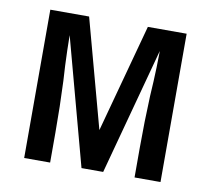

<svg xmlns="http://www.w3.org/2000/svg" viewBox="-64 -591 728 663"><g transform="rotate(10 300.0 -260.0)"><path d="M61 0V-520H197L300 -140L403 -520H539V0H448V-104Q448 -150 449 -195.5Q450 -241 452 -286L455 -338Q456 -363 457 -388Q458 -413 458 -437V-445L338 0H262L142 -445Q142 -418 143 -391.5Q144 -365 145 -338L148 -286Q150 -241 151 -195.5Q152 -150 152 -104V0Z"/></g></svg>

Font: Iosevka Medium Extended
Style: Regular
Weight: 500
Width: 7
Monospace: yes
Designer: Belleve Invis
Foundry: Belleve Invis
Version: Version 32.5.0; ttfautohint (v1.8.4)